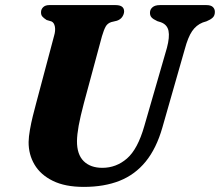

<svg xmlns="http://www.w3.org/2000/svg" viewBox="-20 -720 863 753"><path d="M545.9 -225.4 634.7 -532.5Q645.8 -574.6 640.9 -599Q635.9 -623.4 611 -632.7L597.2 -637Q580.4 -644.7 574.1 -652Q567.8 -659.3 568.2 -670.5Q568.2 -683 578.1 -691.5Q587.9 -700 607 -700H790.1Q806.7 -700 814.7 -692.6Q822.7 -685.1 822.7 -673.3Q822.7 -658.8 814.2 -650.9Q805.8 -642.9 789.8 -636.4L775.1 -631.8Q749.5 -621.5 733.4 -597.8Q717.3 -574.1 704.8 -527.6L616.8 -219.8Q593.3 -137.6 551.4 -86.3Q509.6 -35 449.2 -11Q388.8 13 308.6 13Q235.4 13 187.3 -10.7Q139.1 -34.4 115.5 -74.3Q91.8 -114.2 92.2 -163.3Q92.6 -183.8 97.3 -210.5Q101.9 -237.2 108.7 -264.6Q115.4 -292.1 121.7 -314.8L192.2 -579.8Q198.1 -599.4 195.3 -615.3Q192.4 -631.1 182 -635.9L162.8 -641.6Q150.6 -649.5 145.6 -655.7Q140.5 -661.8 140.9 -673.1Q141.3 -684.3 149.7 -692.2Q158.1 -700 172.8 -700H433.5Q466.8 -700 466.8 -675Q466.4 -664.2 459.5 -653.9Q452.6 -643.6 438.6 -638.7L416.5 -633.4Q401.6 -628.6 394.5 -615.9Q387.4 -603.2 379.9 -578L309 -315.4Q294.8 -261.7 288.5 -226.9Q282.3 -192.1 281.9 -167.2Q281.5 -114.5 308.1 -88.1Q334.7 -61.8 381.4 -61.8Q435.7 -61.8 477.9 -98.3Q520.1 -134.9 545.9 -225.4Z"/></svg>

Font: Fraunces Wonky
Style: Italic
Weight: 900
Italic angle: -16°
Version: Version 1.000;[b76b70a41]